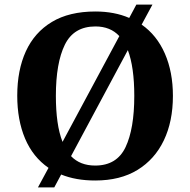

<svg xmlns="http://www.w3.org/2000/svg" viewBox="-20 -775 827 835"><path d="M191 -45Q123 -92 89 -172.5Q55 -253 55 -359Q55 -470 92.5 -552Q130 -634 205.5 -679.5Q281 -725 395 -725Q436 -725 473 -718Q510 -711 542 -697L573 -755H643L596 -668Q662 -622 697 -542Q732 -462 732 -358Q732 -247 692.5 -164.5Q653 -82 578 -36Q503 10 394 10Q310 10 246 -16L216 40H145ZM499 -618Q460 -660 395 -660Q301 -660 262 -580.5Q223 -501 223 -358Q223 -296 230 -246Q237 -196 252 -158ZM394 -55Q488 -55 526 -135Q564 -215 564 -358Q564 -483 536 -557L289 -96Q328 -55 394 -55Z"/></svg>

Font: Noto Serif Thai
Style: Bold
Weight: 700
Designer: Monotype Design Team
Foundry: Monotype Imaging Inc.
Version: Version 2.002; ttfautohint (v1.8.4.7-5d5b)